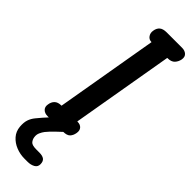

<svg xmlns="http://www.w3.org/2000/svg" viewBox="-417 -986 1310 1310"><g transform="rotate(45 238.0 -331.0)"><path d="M47 -58.5Q50.5 -85 67.2 -101.5Q84 -118 117.5 -118H118.5L246 -859H244Q221 -859 207.8 -878Q194.5 -897 199 -922Q203 -949.5 220.2 -964.2Q237.5 -979 272.5 -979H420.5Q447.5 -979 463.8 -964.2Q480 -949.5 475.5 -922Q470.5 -895.5 453.5 -877Q436.5 -858.5 400 -858.5H398L270.5 -118H272.5Q300 -118 314 -102Q328 -86 323 -58.5Q318.5 -32 303.2 -16Q288 0 251 0H101Q73.5 0 57.8 -16Q42 -32 47 -58.5ZM194 316.5Q153 316.5 114 301Q75 285.5 48.8 255.8Q22.5 226 19 183.5Q16 145 24.8 119Q33.5 93 53 69.5Q66.5 52.5 85 31.5Q103.5 10.5 122.8 -10Q142 -30.5 158 -46Q171.5 -59 187.5 -65.8Q203.5 -72.5 225.5 -72.5Q242 -72.5 258.5 -64.5Q275 -56.5 280.8 -43.5Q286.5 -30.5 270 -15.5Q245 7 213.2 37.8Q181.5 68.5 163.5 91Q153 104.5 144.2 123.8Q135.5 143 139 166Q141.5 184.5 154 199.8Q166.5 215 208.5 215H238Q268 215 283.5 226.5Q299 238 299.5 265.5Q300 291.5 278 304Q256 316.5 225.5 316.5Z"/></g></svg>

Font: Edu QLD Hand
Style: Regular
Weight: 400
Designer: Tina and Corey Anderson, Eben Sorkin
Foundry: Sorkin Type Co.
Version: Version 2.000